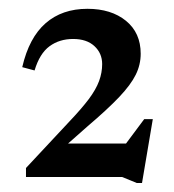

<svg xmlns="http://www.w3.org/2000/svg" viewBox="-20 -704 396 436"><path d="M240 -343 307.5 -433.5H327L302.5 -288.5H290.5L257.5 -302H39V-322.5L137.5 -428Q165.5 -457.5 181.8 -479.2Q198 -501 205 -520Q212 -539 212 -558.5Q212 -583 194.5 -599.2Q177 -615.5 146 -615.5Q115 -615.5 92.5 -599Q70 -582.5 58.5 -544L30.5 -551.5Q46 -618.5 83.5 -651.2Q121 -684 178.5 -684Q232.5 -684 266 -656.8Q299.5 -629.5 299.5 -582Q299.5 -557 288.2 -534.2Q277 -511.5 250.8 -483.8Q224.5 -456 177.5 -416L104.5 -351.5L102.5 -378H298Z"/></svg>

Font: Newsreader 16pt Medium
Style: Regular
Weight: 500
Designer: Hugues Gentile
Foundry: Production Type
Version: Version 1.003